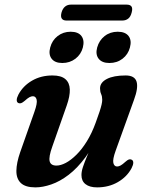

<svg xmlns="http://www.w3.org/2000/svg" viewBox="-20 -800 653 832"><path d="M550.5 -108Q557.5 -104.5 557.5 -95Q557.5 -85.5 550 -71Q530 -33.5 490.5 -10.8Q451 12 401 12Q368.5 12 350.8 -1.8Q333 -15.5 333 -41.5Q333 -57.5 339.8 -77.5Q346.5 -97.5 357.2 -123Q368 -148.5 381.2 -180.8Q394.5 -213 407.5 -254L414.5 -238.5Q386.5 -167.5 351 -119.5Q315.5 -71.5 277.5 -42.5Q239.5 -13.5 202.2 -0.8Q165 12 133.5 12Q90 12 70.2 -7Q50.5 -26 51 -60.2Q51.5 -94.5 67.5 -140.5L129 -315Q142.5 -353 138.8 -368Q135 -383 122.5 -383Q115.5 -383 107.2 -378.5Q99 -374 87 -363Q77.5 -355 71.5 -353Q65.5 -351 59.5 -353.5Q52.5 -357 52.5 -366.5Q52.5 -376 60 -390.5Q80 -428 118.8 -450.5Q157.5 -473 207.5 -473Q245 -473 263.2 -457.2Q281.5 -441.5 282.5 -412.5Q283.5 -383.5 269 -342.5L206.5 -164.5Q190.5 -120 195.2 -101.2Q200 -82.5 224.5 -82.5Q243 -82.5 265.2 -94.2Q287.5 -106 311.2 -129.5Q335 -153 356.5 -187.8Q378 -222.5 394.5 -268Q405 -296.5 411.2 -315.5Q417.5 -334.5 420.2 -346.8Q423 -359 423 -367.5Q423 -382 418.2 -392.5Q413.5 -403 413.5 -417Q413.5 -442.5 443 -457.8Q472.5 -473 524.5 -473Q563.5 -473 571.8 -446.2Q580 -419.5 560.5 -367L481 -146.5Q467.5 -109 471.2 -93.8Q475 -78.5 487.5 -78.5Q494.5 -78.5 502.8 -83Q511 -87.5 523 -98.5Q532.5 -107 538.5 -109Q544.5 -111 550.5 -108ZM250 -527Q218 -527 203.8 -545.5Q189.5 -564 197.5 -594Q205.5 -625 229.8 -643.8Q254 -662.5 286 -662.5Q319 -662.5 333 -643.8Q347 -625 339 -594Q331 -564 306.8 -545.5Q282.5 -527 250 -527ZM454 -527Q422 -527 407.5 -545.5Q393 -564 401 -594Q409.5 -625 433.5 -643.8Q457.5 -662.5 490 -662.5Q523 -662.5 537.2 -643.8Q551.5 -625 543 -594Q535 -564 511 -545.5Q487 -527 454 -527ZM246.5 -745.5Q251.5 -763 262 -771.5Q272.5 -780 287.5 -780H529Q544 -780 549.8 -771.8Q555.5 -763.5 550.5 -745.5Q546 -727.5 535.5 -719.2Q525 -711 510 -711H268Q253.5 -711 247.8 -719.5Q242 -728 246.5 -745.5Z"/></svg>

Font: Fraunces SemiBold
Style: Italic
Weight: 600
Italic angle: -16°
Version: Version 1.000;[b76b70a41]